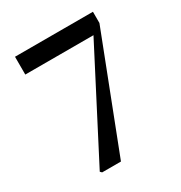

<svg xmlns="http://www.w3.org/2000/svg" viewBox="-173 -866 934 990"><g transform="rotate(-30 294.0 -370.5)"><path d="M149 0H261L522 -674V-741H58V-635H464L140 -9Z"/></g></svg>

Font: Noto Serif CJK TC
Style: Bold
Weight: 700
Designer: Ryoko NISHIZUKA 西塚涼子 (kana & ideographs); Frank Grießhammer (Latin, Greek & Cyrillic); Wenlong ZHANG 张文龙 (bopomofo); San
Foundry: Adobe
Version: Version 2.001;hotconv 1.1.0;makeotfexe 2.6.0